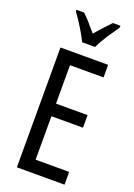

<svg xmlns="http://www.w3.org/2000/svg" viewBox="-175 -1009 752 1075"><g transform="rotate(20 201.0 -471.5)"><path d="M357 0H73V-714H357V-639H157V-410H345V-335H157V-76H357ZM177 -783Q161 -816 136 -857Q111 -898 85 -933V-943H130Q149 -926 171.5 -900.5Q194 -875 216 -849Q242 -879 259.5 -898Q277 -917 302 -943H347V-933Q325 -902 297.5 -860Q270 -818 254 -783Z"/></g></svg>

Font: Noto Sans Tamil ExtraCondensed
Style: Regular
Weight: 400
Width: 2
Designer: Jelle Bosma - Monotype Design Team
Foundry: Monotype Imaging Inc.
Version: Version 2.004; ttfautohint (v1.8.4.7-5d5b)